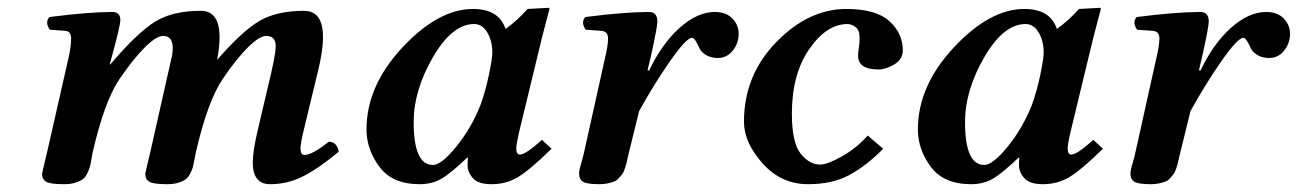

<svg xmlns="http://www.w3.org/2000/svg" viewBox="-20 -467 3359 497"><path d="M425.3 -322.3Q434.1 -374 401.9 -374Q384.8 -374 355 -344.5Q325.2 -314.9 289.1 -262.2Q250 -204.1 219.7 -71.8Q218.8 -67.4 216.6 -54.4Q214.4 -41.5 212.6 -35.2Q210.9 -28.8 206.1 -18.6Q201.2 -8.3 194.3 -3.2Q187.5 2 175 5.9Q162.6 9.8 146 9.8Q109.9 9.8 99.4 3.4Q88.9 -2.9 88.9 -17.1Q88.9 -19 101.6 -71.8L158.2 -320.8Q164.1 -347.7 164.1 -366.9Q164.1 -386.2 148.9 -387.2L108.9 -390.1Q95.7 -409.2 107.9 -422.9Q210 -436 271 -436Q291.5 -436 291.5 -415Q291.5 -400.9 269.5 -320.3L264.2 -300.8L265.1 -299.8Q335.9 -382.8 381.3 -410.9Q426.8 -439 500 -439Q565.9 -439 542 -312Q607.4 -387.2 652.1 -413.1Q696.8 -439 767.1 -439Q841.3 -439 803.2 -283.2L767.1 -133.8Q757.8 -95.7 757.8 -82.5Q757.8 -65.9 768.1 -65.9Q788.1 -65.9 831.1 -100.1Q852.1 -100.1 856.9 -74.2Q803.7 -30.3 763.9 -10.3Q724.1 9.8 679.2 9.8Q634.3 9.8 634.3 -46.4Q634.3 -74.2 646 -125L681.2 -274.9Q696.8 -341.3 692.9 -356.4Q689 -374 668.9 -374Q651.9 -374 621.8 -344.5Q591.8 -314.9 556.2 -262.2Q517.1 -204.1 486.8 -71.8Q485.8 -67.4 483.4 -54.4Q481 -41.5 479.5 -35.2Q478 -28.8 472.9 -18.6Q467.8 -8.3 460.9 -3.2Q454.1 2 441.9 5.9Q429.7 9.8 413.1 9.8Q377 9.8 366.5 3.4Q356 -2.9 356 -17.1Q356 -19 368.7 -71.8L424.8 -320.8Q425.3 -321.8 425.3 -322.3Z M1223.6 -194.8Q1236.8 -231 1245.6 -273.4Q1254.4 -315.9 1254.4 -331.1Q1254.4 -360.8 1241.5 -382.8Q1228.5 -404.8 1207.5 -404.8Q1150.4 -404.8 1100.6 -318.8Q1050.8 -232.9 1050.8 -150.9Q1050.8 -40 1100.6 -40Q1122.6 -40 1161.1 -87.4Q1199.7 -134.8 1223.6 -194.8ZM1190.4 -39.1Q1190.4 -52.2 1191.4 -58.1L1189.5 -59.1Q1144.5 -16.1 1120.6 -3.2Q1096.7 9.8 1066.4 9.8Q995.6 9.8 962.2 -35.2Q928.7 -80.1 928.7 -131.8Q928.7 -244.6 1021.7 -344.2Q1114.7 -443.8 1204.6 -443.8Q1271.5 -443.8 1288.6 -392.1Q1318.4 -413.1 1345.7 -443.8L1400.4 -446.8Q1402.3 -446.8 1402.3 -443.8Q1379.9 -359.9 1371.1 -320.8L1323.7 -125Q1316.9 -96.2 1316.4 -83Q1316.4 -66.9 1325.7 -66.9Q1340.8 -66.9 1382.8 -105L1407.7 -82Q1352.5 -27.8 1321.5 -9Q1290.5 9.8 1252.4 9.8Q1218.3 9.8 1204.3 -5.6Q1190.4 -21 1190.4 -39.1Z M1656.2 -285.2 1660.2 -284.2Q1693.4 -354 1739.3 -395Q1785.2 -436 1830.1 -436Q1859.9 -436 1876 -418.9Q1892.1 -401.9 1892.1 -379.9Q1892.1 -355 1876.7 -335.9Q1861.3 -316.9 1838.4 -316.9Q1811 -316.9 1794.9 -335Q1792.5 -337.9 1788.3 -346.9Q1784.2 -356 1779.8 -362.5Q1775.4 -369.1 1771 -369.1Q1756.8 -369.1 1715.1 -309.6Q1673.3 -250 1634.3 -179.2L1607.9 -71.8Q1606.9 -68.4 1604.5 -57.4Q1602.1 -46.4 1601.1 -42.5Q1600.1 -38.6 1596.9 -29.3Q1593.8 -20 1590.6 -16.1Q1587.4 -12.2 1581.8 -5.9Q1576.2 0.5 1569.6 2.9Q1563 5.4 1553.5 7.6Q1543.9 9.8 1532.2 9.8Q1499 9.8 1489 3.4Q1479 -2.9 1479 -17.1Q1479 -23.9 1481.2 -32.5Q1483.4 -41 1486.8 -52.7Q1490.2 -64.5 1491.7 -71.8L1545.9 -315.9Q1553.7 -348.1 1554 -367.2Q1554.2 -386.2 1536.1 -387.2L1496.1 -390.1Q1482.9 -409.2 1495.1 -422.9Q1597.2 -436 1660.2 -436Q1681.6 -436 1681.6 -411.1Q1681.6 -397 1664.6 -320.3Z M2071.8 9.8Q2002 9.8 1953.9 -44.2Q1905.8 -98.1 1905.8 -151.9Q1905.8 -272 1989.3 -357.9Q2072.8 -443.8 2170.9 -443.8Q2247.1 -443.8 2282 -412.4Q2316.9 -380.9 2316.9 -336.9Q2316.9 -313 2294.4 -300Q2272 -287.1 2254.9 -287.1Q2200.7 -287.1 2201.2 -323.2Q2201.2 -331.1 2203.1 -342.5Q2205.1 -354 2205.1 -370.1Q2205.1 -389.2 2194.6 -397Q2184.1 -404.8 2173.8 -404.8Q2119.6 -404.8 2074.7 -339.8Q2029.8 -274.9 2029.8 -172.9Q2029.8 -97.7 2052.5 -69.3Q2075.2 -41 2103 -41Q2122.1 -41 2159.9 -62.5Q2197.8 -84 2226.1 -116.2L2266.1 -82Q2223.1 -38.1 2179 -14.2Q2134.8 9.8 2071.8 9.8Z M2650.9 -194.8Q2664.1 -231 2672.9 -273.4Q2681.6 -315.9 2681.6 -331.1Q2681.6 -360.8 2668.7 -382.8Q2655.8 -404.8 2634.8 -404.8Q2577.6 -404.8 2527.8 -318.8Q2478 -232.9 2478 -150.9Q2478 -40 2527.8 -40Q2549.8 -40 2588.4 -87.4Q2627 -134.8 2650.9 -194.8ZM2617.7 -39.1Q2617.7 -52.2 2618.7 -58.1L2616.7 -59.1Q2571.8 -16.1 2547.9 -3.2Q2523.9 9.8 2493.7 9.8Q2422.9 9.8 2389.4 -35.2Q2356 -80.1 2356 -131.8Q2356 -244.6 2449 -344.2Q2542 -443.8 2631.8 -443.8Q2698.7 -443.8 2715.8 -392.1Q2745.6 -413.1 2772.9 -443.8L2827.6 -446.8Q2829.6 -446.8 2829.6 -443.8Q2807.1 -359.9 2798.3 -320.8L2751 -125Q2744.1 -96.2 2743.7 -83Q2743.7 -66.9 2752.9 -66.9Q2768.1 -66.9 2810.1 -105L2835 -82Q2779.8 -27.8 2748.8 -9Q2717.8 9.8 2679.7 9.8Q2645.5 9.8 2631.6 -5.6Q2617.7 -21 2617.7 -39.1Z M3083.5 -285.2 3087.4 -284.2Q3120.6 -354 3166.5 -395Q3212.4 -436 3257.3 -436Q3287.1 -436 3303.2 -418.9Q3319.3 -401.9 3319.3 -379.9Q3319.3 -355 3304 -335.9Q3288.6 -316.9 3265.6 -316.9Q3238.3 -316.9 3222.2 -335Q3219.7 -337.9 3215.6 -346.9Q3211.4 -356 3207 -362.5Q3202.6 -369.1 3198.2 -369.1Q3184.1 -369.1 3142.3 -309.6Q3100.6 -250 3061.5 -179.2L3035.2 -71.8Q3034.2 -68.4 3031.7 -57.4Q3029.3 -46.4 3028.3 -42.5Q3027.3 -38.6 3024.2 -29.3Q3021 -20 3017.8 -16.1Q3014.6 -12.2 3009 -5.9Q3003.4 0.5 2996.8 2.9Q2990.2 5.4 2980.7 7.6Q2971.2 9.8 2959.5 9.8Q2926.3 9.8 2916.3 3.4Q2906.2 -2.9 2906.2 -17.1Q2906.2 -23.9 2908.4 -32.5Q2910.6 -41 2914.1 -52.7Q2917.5 -64.5 2918.9 -71.8L2973.1 -315.9Q2981 -348.1 2981.2 -367.2Q2981.4 -386.2 2963.4 -387.2L2923.3 -390.1Q2910.2 -409.2 2922.4 -422.9Q3024.4 -436 3087.4 -436Q3108.9 -436 3108.9 -411.1Q3108.9 -397 3091.8 -320.3Z"/></svg>

Font: Linux Libertine O
Style: Semibold Italic
Weight: 600
Italic angle: -11.5°
Designer: Philipp H. Poll
Foundry: Philipp H. Poll
Version: Version 5.1.2